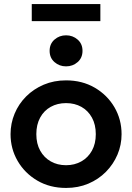

<svg xmlns="http://www.w3.org/2000/svg" viewBox="-20 -911 650 946"><path d="M305.5 15Q225.5 15 163.8 -21.2Q102 -57.5 67 -117.8Q32 -178 32 -250Q32 -303 52 -351Q72 -399 108.8 -435.8Q145.5 -472.5 195.5 -493.8Q245.5 -515 305.5 -515Q385 -515 446.8 -479Q508.5 -443 543.8 -382.8Q579 -322.5 579 -250Q579 -197 558.8 -149.2Q538.5 -101.5 502 -64.5Q465.5 -27.5 415.5 -6.2Q365.5 15 305.5 15ZM305.5 -97Q347.5 -97 380.8 -115.8Q414 -134.5 433 -168.8Q452 -203 452 -250Q452 -297 433 -331.5Q414 -366 381 -384.5Q348 -403 305.5 -403Q263 -403 229.8 -384.5Q196.5 -366 177.8 -331.5Q159 -297 159 -250Q159 -203 178 -168.8Q197 -134.5 230 -115.8Q263 -97 305.5 -97ZM305.5 -584Q272.5 -584 248.5 -605Q224.5 -626 224.5 -660.5Q224.5 -695 248.5 -716Q272.5 -737 305.5 -737Q338.5 -737 362.5 -716Q386.5 -695 386.5 -660.5Q386.5 -626 362.5 -605Q338.5 -584 305.5 -584ZM136.5 -807V-891H474.5V-807Z"/></svg>

Font: Geologica EX Med
Style: Regular
Weight: 500
Designer: Sindre Bremnes, Frode Helland
Foundry: Monokrom Skriftforlag AS
Version: Version 1.010;gftools[0.9.28]